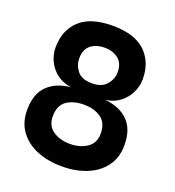

<svg xmlns="http://www.w3.org/2000/svg" viewBox="-136 -849 880 968"><g transform="rotate(20 304.0 -365.0)"><path d="M304 12.5Q229.5 12.5 170.5 -11.5Q111.5 -35.5 77.2 -82Q43 -128.5 43 -196Q43 -282.5 88.8 -327Q134.5 -371.5 212.5 -378.5Q166.5 -384.5 134.8 -409Q103 -433.5 86.5 -468.2Q70 -503 70 -540Q70 -633 128.2 -687.5Q186.5 -742 304 -742Q422 -742 480 -687Q538 -632 538 -540Q538 -503 521.5 -468.2Q505 -433.5 473.5 -408.8Q442 -384 396.5 -377.5Q473 -371 519 -326.2Q565 -281.5 565 -196Q565 -128.5 530.5 -82Q496 -35.5 437 -11.5Q378 12.5 304 12.5ZM304 -433Q356 -433 381.5 -463Q407 -493 407 -530.5Q407 -577 378 -600.5Q349 -624 304 -624Q257.5 -624 229.2 -600.5Q201 -577 201 -530.5Q201 -493 224.8 -463Q248.5 -433 304 -433ZM304 -108Q356.5 -108 394.5 -133Q432.5 -158 432.5 -209.5Q432.5 -267 396 -292.8Q359.5 -318.5 304 -318.5Q248.5 -318.5 212 -293.5Q175.5 -268.5 175.5 -209.5Q175.5 -158 213.2 -133Q251 -108 304 -108Z"/></g></svg>

Font: Spline Sans SemiBold
Style: Regular
Weight: 600
Designer: Eben Sorkin, Mirko Velimirovic
Foundry: Sorkin Type
Version: Version 1.000; ttfautohint (v1.8.3)